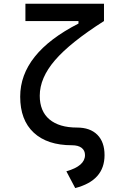

<svg xmlns="http://www.w3.org/2000/svg" viewBox="-20 -752 626 1007"><path d="M374.5 234.4 328.1 146.5Q377.4 132.3 401.6 111.1Q425.8 89.8 425.8 61.5Q425.8 37.1 408 23.4Q390.1 9.8 357.4 9.8Q228 9.8 157 -56.2Q85.9 -122.1 85.9 -245.1Q85.9 -472.2 391.6 -628.4V-664.6L525.4 -641.6Q348.1 -528.8 268.3 -436Q188.5 -343.3 188.5 -250Q188.5 -168.5 239.5 -125.7Q290.5 -83 383.8 -83Q452.6 -83 490.5 -45.2Q528.3 -7.3 528.3 61.5Q528.3 128.4 490 171.4Q451.7 214.4 374.5 234.4ZM113.3 -641.6V-732.4H525.4V-641.6Z"/></svg>

Font: Cascadia Mono PL
Style: Regular
Weight: 400
Monospace: yes
Designer: Aaron Bell
Foundry: Saja Typeworks
Version: Version 2102.003